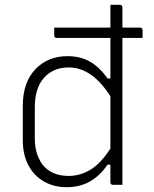

<svg xmlns="http://www.w3.org/2000/svg" viewBox="-20 -770 640 800"><path d="M261 -536Q316 -536 356 -512.5Q396 -489 428 -443H440V-612H217Q206 -612 206 -623V-655H440V-750H479Q490 -750 490 -739V-655H563Q574 -655 574 -644V-612H490V0H451Q440 0 440 -11V-84H428Q397 -38 355 -14Q313 10 257 10Q205 10 163.5 -13.5Q122 -37 98.5 -81Q75 -125 75 -186V-330Q75 -426 127 -481Q179 -536 261 -536ZM166 -74Q203 -37 266 -37Q314 -37 357 -63Q400 -89 440 -151V-369Q400 -431 357 -460Q314 -489 266 -489Q202 -489 163.5 -446Q125 -403 125 -323V-193Q125 -154 136 -124Q147 -94 166 -74Z"/></svg>

Font: Recursive Sn Lnr St Lt
Style: Regular
Weight: 300
Version: Version 1.079;hotconv 1.0.112;makeotfexe 2.5.65598; ttfautoh